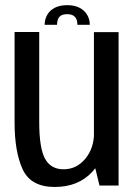

<svg xmlns="http://www.w3.org/2000/svg" viewBox="-20 -719 532 744"><path d="M365.5 0H439.5V-594.5H344V-88.5ZM132 -595H36.5V-244.5Q36.5 -130 68.2 -62.2Q100 5.5 192 5.5Q283.5 5.5 337.5 -53.2Q391.5 -112 391.5 -180.5L344.5 -206Q344.5 -144.5 310.5 -103.8Q276.5 -63 226.5 -63Q177 -63 154.5 -104Q132 -145 132 -246.5ZM241 -699Q212 -699 192.5 -689Q173 -679 163 -661.5Q153 -644 153 -623H201Q201 -635.5 204.8 -644.8Q208.5 -654 217 -659Q225.5 -664 241 -664Q254.5 -664 263 -659.2Q271.5 -654.5 275.8 -645.2Q280 -636 280 -623H328Q328 -644 317.8 -661.5Q307.5 -679 288 -689Q268.5 -699 241 -699Z"/></svg>

Font: Anybody SemiCondensed
Style: Regular
Weight: 400
Width: 4
Version: Version 1.113;gftools[0.9.25]